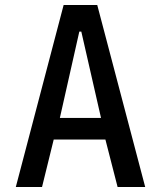

<svg xmlns="http://www.w3.org/2000/svg" viewBox="-20 -745 640 765"><path d="M233.5 -725H367.5L558.5 0H448.5L400 -189H194L147.5 0H43ZM382.5 -275 304 -619H296L218.5 -275Z"/></svg>

Font: JuliaMono Medium
Style: Regular
Weight: 500
Monospace: yes
Designer: cormullion
Foundry: corm
Version: Version 0.054; ttfautohint (v1.8.4)